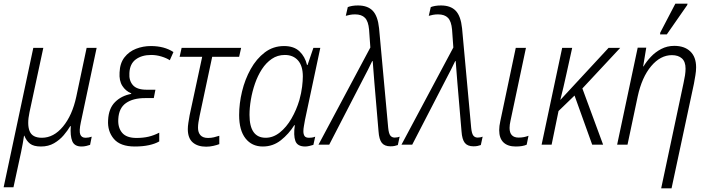

<svg xmlns="http://www.w3.org/2000/svg" viewBox="-49 -795 3891 1055"><path d="M-29 234 134 -532H189L113 -178Q99 -112 113.5 -75Q128 -38 181 -38Q246 -38 297 -99.5Q348 -161 370 -263L427 -532H482L395 -122Q385 -75 392 -56.5Q399 -38 421 -38Q438 -38 455 -44L446 1Q438 4 425 7Q412 10 399 10Q360 10 348 -19.5Q336 -49 340 -102H337Q323 -78 301 -52Q279 -26 248 -8Q217 10 176 10Q136 10 116 -5.5Q96 -21 85 -49H83Q80 -29 76 -6.5Q72 16 67 40L25 234Z M692 10Q612 10 576.5 -32Q541 -74 545 -135Q548 -199 583 -234Q618 -269 672 -279V-282Q641 -295 623 -323.5Q605 -352 608 -397Q610 -448 635 -480Q660 -512 698.5 -527Q737 -542 780 -542Q854 -542 904 -509L884 -464Q866 -476 838 -484.5Q810 -493 782 -493Q730 -493 697 -468.5Q664 -444 662 -393Q659 -353 681 -327.5Q703 -302 757 -302H805L796 -256H748Q682 -256 643 -228.5Q604 -201 601 -141Q598 -94 622 -65.5Q646 -37 701 -37Q738 -37 767.5 -44Q797 -51 826 -66V-18Q804 -5 770 2.5Q736 10 692 10Z M1084 11Q1037 11 1010 -12.5Q983 -36 983 -86Q983 -100 986 -120Q989 -140 993 -162L1062 -483H938L949 -532H1276L1265 -483H1117L1048 -159Q1044 -140 1041.5 -123.5Q1039 -107 1039 -93Q1039 -67 1052.5 -52Q1066 -37 1094 -37Q1111 -37 1126 -40.5Q1141 -44 1156 -49V-3Q1143 2 1123.5 6.5Q1104 11 1084 11Z M1395 10Q1335 10 1300 -34.5Q1265 -79 1265 -163Q1265 -226 1281 -292.5Q1297 -359 1328.5 -415.5Q1360 -472 1406 -507Q1452 -542 1512 -542Q1566 -542 1596.5 -513Q1627 -484 1638 -438H1641L1673 -532H1711L1627 -137Q1624 -119 1621 -103Q1618 -87 1618 -74Q1618 -57 1624.5 -47.5Q1631 -38 1649 -38Q1656 -38 1664.5 -39Q1673 -40 1683 -44L1673 1Q1664 4 1651 7Q1638 10 1628 10Q1585 10 1574 -20.5Q1563 -51 1571 -107H1568Q1538 -59 1494.5 -24.5Q1451 10 1395 10ZM1411 -38Q1452 -38 1488.5 -67Q1525 -96 1552.5 -143.5Q1580 -191 1596 -245Q1607 -285 1611 -318.5Q1615 -352 1615 -375Q1615 -433 1588.5 -463Q1562 -493 1516 -493Q1476 -493 1444.5 -471.5Q1413 -450 1390 -414.5Q1367 -379 1352 -335.5Q1337 -292 1329.5 -247.5Q1322 -203 1322 -164Q1322 -38 1411 -38Z M2097 9Q2064 9 2049 -10Q2034 -29 2031 -73L2008 -343Q2006 -378 2003 -407Q2000 -436 1999 -459H1996Q1986 -437 1972.5 -411Q1959 -385 1947 -362L1760 0H1701L1986 -534L1979 -632Q1975 -678 1956.5 -697Q1938 -716 1902 -716Q1887 -716 1874 -713.5Q1861 -711 1851 -708L1862 -756Q1872 -760 1886 -762.5Q1900 -765 1918 -765Q1971 -765 1999 -736Q2027 -707 2034 -639L2084 -93Q2087 -62 2095.5 -50.5Q2104 -39 2120 -39Q2128 -39 2135 -40.5Q2142 -42 2147 -44L2137 2Q2129 5 2119 7Q2109 9 2097 9Z M2553 9Q2520 9 2505 -10Q2490 -29 2487 -73L2464 -343Q2462 -378 2459 -407Q2456 -436 2455 -459H2452Q2442 -437 2428.5 -411Q2415 -385 2403 -362L2216 0H2157L2442 -534L2435 -632Q2431 -678 2412.5 -697Q2394 -716 2358 -716Q2343 -716 2330 -713.5Q2317 -711 2307 -708L2318 -756Q2328 -760 2342 -762.5Q2356 -765 2374 -765Q2427 -765 2455 -736Q2483 -707 2490 -639L2540 -93Q2543 -62 2551.5 -50.5Q2560 -39 2576 -39Q2584 -39 2591 -40.5Q2598 -42 2603 -44L2593 2Q2585 5 2575 7Q2565 9 2553 9Z M2785 10Q2741 10 2717.5 -12.5Q2694 -35 2694 -80Q2694 -102 2700 -129L2785 -532H2841L2756 -131Q2751 -109 2751 -92Q2751 -39 2801 -39Q2830 -39 2855 -49L2845 0Q2834 5 2819 7.5Q2804 10 2785 10Z M2927 0 3040 -532H3095L3063 -387Q3055 -350 3046.5 -314Q3038 -278 3030 -247H3031L3295 -532H3359L3151 -309L3265 0H3205L3108 -270L3020 -185L2982 0Z M3707 -339Q3712 -361 3715 -381Q3718 -401 3718 -418Q3718 -456 3698 -474Q3678 -492 3643 -492Q3580 -492 3529 -431.5Q3478 -371 3455 -265L3399 0H3342L3455 -533H3502L3485 -430H3487Q3503 -457 3527.5 -483Q3552 -509 3584.5 -526Q3617 -543 3656 -543Q3712 -543 3744 -512.5Q3776 -482 3776 -425Q3776 -405 3772 -381Q3768 -357 3764 -335L3641 240H3584ZM3578 -606 3579 -616 3662 -775H3729L3727 -767L3615 -606Z"/></svg>

Font: Noto Sans SemiCondensed Light
Style: Italic
Weight: 300
Width: 4
Italic angle: -12°
Designer: Monotype Design Team
Foundry: Monotype Imaging Inc.
Version: Version 2.013; ttfautohint (v1.8.4.7-5d5b)